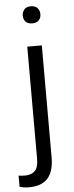

<svg xmlns="http://www.w3.org/2000/svg" viewBox="-88 -776 398 1027"><g transform="rotate(-5 111.0 -262.0)"><path d="M81.1 -530V72.5C81.1 102.3 75.1 123.9 62.5 136.5C56.4 143.1 48.9 147.6 39.8 150.6C30.7 154.2 20.7 155.7 9.6 155.7C-4 155.7 -15.6 154.7 -25.2 153.1V213.1C-9.6 217.6 6.5 220.2 24.2 220.2C70 220.2 103.8 208.1 125.9 183.4C148.1 158.7 159.2 121.4 159.2 70.5V-530ZM74.6 -679.1C76.6 -673.6 79.6 -669 83.1 -664.5C86.6 -660.5 91.7 -657.4 97.7 -655.4C103.3 -652.9 110.3 -651.9 118.4 -651.9C134 -651.9 146.1 -655.9 154.2 -664.5C162.2 -673 166.2 -684.1 166.2 -697.2C166.2 -710.3 162.2 -721.4 154.2 -730.5C146.1 -739 134 -743.6 118.4 -743.6C102.8 -743.6 91.2 -739 83.6 -730.5C81.1 -727 78.6 -723.9 77.1 -720.4C75.1 -716.9 73.6 -713.4 73 -709.8C72 -705.8 71.5 -701.8 71.5 -697.2C71.5 -690.7 72.5 -684.6 74.6 -679.1Z"/></g></svg>

Font: Vazir FD Light
Style: Regular
Weight: 300
Foundry: DejaVu fonts team - Redesigned by Saber Rastikerdar
Version: Version 21.10;October 20, 2019;FontCreator 12.0.0.2547 64-bi